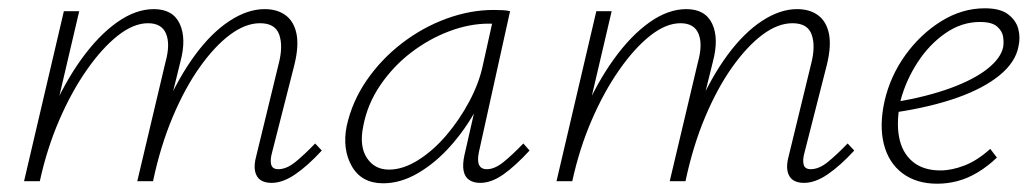

<svg xmlns="http://www.w3.org/2000/svg" viewBox="-20 -437 2491 463"><path d="M635 4Q618 4 608 -3Q598 -10 595 -24.5Q592 -39 598 -61L652 -283Q663 -325 653.5 -353Q644 -381 607 -381Q572 -381 535 -353.5Q498 -326 462 -275.5Q426 -225 396.5 -155Q367 -85 349 0H321Q343 -97 377 -174Q411 -251 450.5 -304.5Q490 -358 533.5 -386.5Q577 -415 618 -415Q649 -415 669 -400Q689 -385 695 -355.5Q701 -326 690 -281L636 -69Q631 -51 634 -40Q637 -29 651 -29Q671 -29 692.5 -46.5Q714 -64 740 -91L756 -74Q723 -38 692.5 -17Q662 4 635 4ZM38 0 134 -410H171L75 0ZM50 0Q70 -86 102.5 -161.5Q135 -237 176 -294Q217 -351 262 -383Q307 -415 351 -415Q397 -415 413.5 -379.5Q430 -344 415 -288L344 0H311L379 -287Q391 -330 380.5 -355.5Q370 -381 337 -381Q302 -381 264 -351Q226 -321 189 -268Q152 -215 122.5 -146.5Q93 -78 76 0Z M904 5Q852 5 828.5 -36Q805 -77 816 -133Q829 -192 864 -243Q899 -294 949 -332.5Q999 -371 1056.5 -392Q1114 -413 1170 -413Q1182 -413 1192 -412.5Q1202 -412 1210 -410L1135 -71Q1126 -29 1154 -29Q1173 -29 1194.5 -46.5Q1216 -64 1242 -91L1257 -74Q1223 -37 1194 -16.5Q1165 4 1138 4Q1122 4 1111.5 -3Q1101 -10 1098 -25Q1095 -40 1100 -63L1141 -243L1168 -277Q1157 -226 1130 -176Q1103 -126 1066.5 -85Q1030 -44 988 -19.5Q946 5 904 5ZM918 -28Q952 -28 988.5 -51Q1025 -74 1056.5 -111Q1088 -148 1111.5 -192Q1135 -236 1144 -278L1170 -395L1190 -378Q1185 -379 1176 -379.5Q1167 -380 1159 -380Q1112 -380 1063 -361.5Q1014 -343 971 -310Q928 -277 897 -231.5Q866 -186 856 -133Q846 -85 864.5 -56.5Q883 -28 918 -28Z M1919 4Q1902 4 1892 -3Q1882 -10 1879 -24.5Q1876 -39 1882 -61L1936 -283Q1947 -325 1937.5 -353Q1928 -381 1891 -381Q1856 -381 1819 -353.5Q1782 -326 1746 -275.5Q1710 -225 1680.5 -155Q1651 -85 1633 0H1605Q1627 -97 1661 -174Q1695 -251 1734.5 -304.5Q1774 -358 1817.5 -386.5Q1861 -415 1902 -415Q1933 -415 1953 -400Q1973 -385 1979 -355.5Q1985 -326 1974 -281L1920 -69Q1915 -51 1918 -40Q1921 -29 1935 -29Q1955 -29 1976.5 -46.5Q1998 -64 2024 -91L2040 -74Q2007 -38 1976.5 -17Q1946 4 1919 4ZM1322 0 1418 -410H1455L1359 0ZM1334 0Q1354 -86 1386.5 -161.5Q1419 -237 1460 -294Q1501 -351 1546 -383Q1591 -415 1635 -415Q1681 -415 1697.5 -379.5Q1714 -344 1699 -288L1628 0H1595L1663 -287Q1675 -330 1664.5 -355.5Q1654 -381 1621 -381Q1586 -381 1548 -351Q1510 -321 1473 -268Q1436 -215 1406.5 -146.5Q1377 -78 1360 0Z M2240 6Q2190 6 2156.5 -19Q2123 -44 2111.5 -89Q2100 -134 2113 -193Q2127 -254 2163.5 -304.5Q2200 -355 2250 -386Q2300 -417 2355 -417Q2392 -417 2411 -402.5Q2430 -388 2435.5 -367.5Q2441 -347 2436 -325Q2429 -287 2390.5 -255.5Q2352 -224 2288.5 -201.5Q2225 -179 2139 -166L2140 -191Q2216 -204 2272 -224.5Q2328 -245 2360.5 -270.5Q2393 -296 2399 -323Q2401 -334 2399 -348Q2397 -362 2384.5 -373Q2372 -384 2343 -384Q2299 -384 2260 -357Q2221 -330 2193 -287Q2165 -244 2152 -196Q2141 -145 2148 -107Q2155 -69 2180.5 -47.5Q2206 -26 2248 -26Q2275 -26 2306 -38Q2337 -50 2368 -78L2384 -57Q2362 -36 2338 -21.5Q2314 -7 2289.5 -0.5Q2265 6 2240 6Z"/></svg>

Font: Ysabeau ExtraLight
Style: Italic
Weight: 250
Italic angle: -12°
Version: Version 2.000;gftools[0.9.27.dev2+g8671c4b]